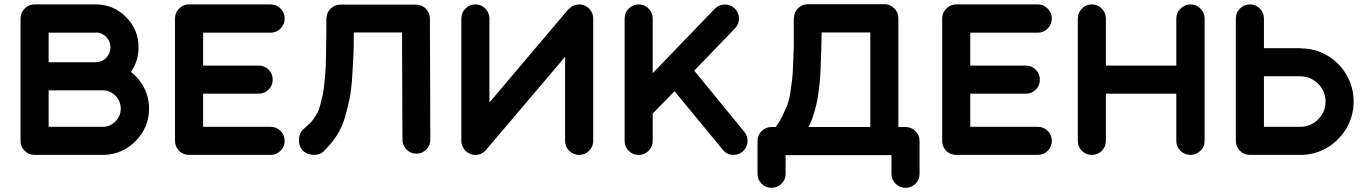

<svg xmlns="http://www.w3.org/2000/svg" viewBox="-20 -739 6516 916"><path d="M605 -396Q645 -365 668 -319Q691 -273 691 -221Q691 -132 628.5 -67.5Q566 -3 476 0Q473 0 470 0H145Q117 0 97.5 -19.5Q78 -39 78 -67V-651Q78 -678 97.5 -698Q117 -718 145 -718H426Q431 -718 436 -718Q521 -718 581 -658Q641 -598 641 -513Q641 -449 605 -396ZM436 -583H212V-442H436Q466 -442 486.5 -463Q507 -484 507 -513Q507 -541 488.5 -561Q470 -581 444 -584Q440 -583 436 -583ZM470 -134Q505 -134 530.5 -159.5Q556 -185 556 -221Q556 -257 530.5 -282.5Q505 -308 470 -308H436H212V-134Z M1271 -583H949V-426H1214Q1242 -426 1261.5 -406.5Q1281 -387 1281 -359Q1281 -331 1261.5 -311.5Q1242 -292 1214 -292H949V-134H1271Q1299 -134 1318.5 -114.5Q1338 -95 1338 -67Q1338 -39 1318.5 -19.5Q1299 0 1271 0H882Q865 0 850 -8Q844 -11 839 -15Q834 -19 830 -24Q815 -43 815 -67V-651Q815 -675 830 -693Q834 -698 839 -702Q844 -706 850 -710Q865 -718 882 -718H1271Q1299 -718 1318.5 -698Q1338 -678 1338 -650.5Q1338 -623 1318.5 -603Q1299 -583 1271 -583Z M1543 -37 1523 -16Q1503 2 1471 -0.5Q1439 -3 1421 -25Q1404 -45 1406.5 -76.5Q1409 -108 1430 -125L1449 -142Q1464 -154 1475 -170Q1486 -186 1494.5 -201.5Q1503 -217 1509 -243Q1515 -267 1519.5 -286Q1524 -305 1527 -338Q1531 -371 1532 -392Q1534 -413 1535 -454Q1536 -494 1536 -518Q1536 -542 1537 -589V-651H1538Q1538 -681 1560 -700Q1578 -717 1604 -717H1965Q1992 -717 2011.5 -697.5Q2031 -678 2031 -650L2033 -72Q2033 -45 2013.5 -25.5Q1994 -6 1966.5 -6Q1939 -6 1919.5 -25.5Q1900 -45 1900 -72L1898 -584H1668Q1668 -517 1666 -471Q1664 -426 1660 -367Q1656 -309 1647.5 -267Q1639 -225 1626 -180.5Q1613 -136 1591.5 -100.5Q1570 -65 1543 -37Z M2810 -650V-651V-67Q2810 -39 2790.5 -19.5Q2771 0 2743 0Q2715 0 2695.5 -19.5Q2676 -39 2676 -67V-468L2299 -24Q2299 -23 2298 -22Q2289 -12 2276 -6Q2263 0 2248 0Q2246 0 2243 0H2242Q2233 -1 2224 -4V-5H2223Q2219 -7 2215 -9H2214Q2209 -12 2205 -16Q2203 -17 2201 -19Q2193 -27 2188 -38Q2181 -51 2181 -66Q2181 -67 2181 -67V-651Q2181 -678 2200.5 -698Q2220 -718 2248 -718Q2276 -718 2295.5 -698Q2315 -678 2315 -651V-250L2691 -694H2692Q2693 -695 2694 -696Q2703 -706 2715 -712H2716Q2726 -717 2738 -717Q2741 -718 2743 -718Q2765 -718 2782 -705Q2784 -704 2786 -702H2787Q2797 -692 2804 -679Q2810 -666 2810 -650Z M3531 -110Q3549 -88 3546 -60.5Q3543 -33 3522 -15Q3503 0 3479 0Q3448 0 3428 -25L3198 -304L3094 -197V-67Q3094 -39 3074.5 -19.5Q3055 0 3027 0Q2999 0 2979.5 -19.5Q2960 -39 2960 -67V-651Q2960 -678 2979.5 -698Q2999 -718 3027 -718Q3055 -718 3074.5 -698Q3094 -678 3094 -651V-390L3390 -697Q3410 -717 3437.5 -717.5Q3465 -718 3485 -699Q3505 -680 3505.5 -652Q3506 -624 3487 -604L3292 -402Z M4300 -133Q4328 -133 4347.5 -113.5Q4367 -94 4367 -66V91Q4367 118 4347.5 137.5Q4328 157 4300 157Q4272 157 4252.5 137.5Q4233 118 4233 91V1H3740H3737H3728V91Q3728 118 3708.5 137.5Q3689 157 3661 157Q3633 157 3613.5 137.5Q3594 118 3594 91V-66Q3594 -94 3613.5 -113.5Q3633 -133 3661 -133H3681Q3699 -158 3712 -184.5Q3725 -211 3734.5 -234Q3744 -257 3750 -294.5Q3756 -332 3759 -357.5Q3762 -383 3764 -436Q3766 -489 3767 -523Q3767 -558 3767 -629V-637V-644V-652H3768Q3768 -682 3790 -702Q3809 -719 3835 -719H4200Q4217 -719 4233 -709.5Q4249 -700 4257.5 -685Q4266 -670 4266 -651V-133ZM3837 -133H4132V-584H3900Q3899 -551 3898 -498Q3896 -443 3895 -413Q3894 -384 3890 -339Q3885 -294 3879.5 -264Q3874 -234 3863.5 -198.5Q3853 -163 3837 -133Z M4931 -583H4609V-426H4874Q4902 -426 4921.5 -406.5Q4941 -387 4941 -359Q4941 -331 4921.5 -311.5Q4902 -292 4874 -292H4609V-134H4931Q4959 -134 4978.5 -114.5Q4998 -95 4998 -67Q4998 -39 4978.5 -19.5Q4959 0 4931 0H4542Q4525 0 4510 -8Q4504 -11 4499 -15Q4494 -19 4490 -24Q4475 -43 4475 -67V-651Q4475 -675 4490 -693Q4494 -698 4499 -702Q4504 -706 4510 -710Q4525 -718 4542 -718H4931Q4959 -718 4978.5 -698Q4998 -678 4998 -650.5Q4998 -623 4978.5 -603Q4959 -583 4931 -583Z M5727 -651V-67Q5727 -39 5707 -19.5Q5687 0 5659.5 0Q5632 0 5612 -19.5Q5592 -39 5592 -67V-292H5256V-67Q5256 -39 5236.5 -19.5Q5217 0 5189 0Q5161 0 5141.5 -19.5Q5122 -39 5122 -67V-651Q5122 -678 5141.5 -698Q5161 -718 5189 -718Q5217 -718 5236.5 -698Q5256 -678 5256 -651V-426H5592V-651Q5592 -678 5612 -698Q5632 -718 5659.5 -718Q5687 -718 5707 -698Q5727 -678 5727 -651Z M6191 -508Q6258 -507 6315 -472.5Q6372 -438 6405 -380Q6438 -322 6438 -254Q6438 -214 6425.5 -175.5Q6413 -137 6390 -106Q6367 -75 6337 -51.5Q6307 -28 6269 -14.5Q6231 -1 6191 0Q6187 0 6184 0H5943Q5915 0 5895.5 -19.5Q5876 -39 5876 -67V-651Q5876 -678 5895.5 -698Q5915 -718 5943 -718Q5971 -718 5990.5 -698Q6010 -678 6010 -651V-509H6184Q6187 -509 6191 -508ZM6184 -134Q6233 -134 6268.5 -169.5Q6304 -205 6304 -254.5Q6304 -304 6268.5 -339.5Q6233 -375 6184 -375H6010V-134Z"/></svg>

Font: Multiround Pro
Style: Regular
Weight: 400
Designer: Ivan Filipov, Sasha Pavljenko
Version: Version 1.005;Fontself Maker 3.5.4